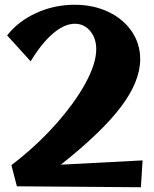

<svg xmlns="http://www.w3.org/2000/svg" viewBox="-20 -785 650 808"><path d="M28 -90Q129 -167 210.5 -257.5Q292 -348 338.5 -432.5Q385 -517 385 -578Q385 -624 359.5 -654.5Q334 -685 295 -685Q251 -685 203 -644Q155 -603 109 -527L10 -636Q57 -696 133 -730.5Q209 -765 294 -765Q372 -765 435 -735.5Q498 -706 534 -653.5Q570 -601 570 -536Q570 -443 489.5 -336Q409 -229 236 -92L580 -110L573 3L51 -1Z"/></svg>

Font: Otomanopee
Style: Regular
Weight: 400
Designer: Das Ende der Wildnis
Foundry: Gutenberg Labo
Version: Version 3.000